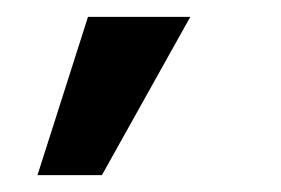

<svg xmlns="http://www.w3.org/2000/svg" viewBox="-20 -85 334 228"><path d="M24.5 123H101L206 -65H84.5Z"/></svg>

Font: Anybody SemiExpanded Medium
Style: Regular
Weight: 500
Width: 6
Version: Version 1.113;gftools[0.9.25]